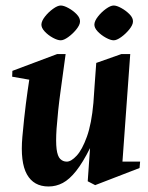

<svg xmlns="http://www.w3.org/2000/svg" viewBox="-20 -661 535 696"><path d="M155.9 15Q102 15 77.5 -29.1Q53 -73.1 61.1 -165.1Q67.4 -234.4 73.8 -284.6Q80.3 -334.9 86.1 -372.1L24.1 -383L24.9 -404.1L187.1 -465H217.9Q208.6 -395.5 199.3 -328.8Q190 -262 185 -194Q181.9 -146.2 185.2 -120.3Q188.6 -94.4 198.4 -84.7Q208.2 -75.1 222.1 -75.1Q237.9 -75.1 257.9 -96.6Q277.9 -118.1 294.9 -165.2Q311.9 -212.2 318.6 -288.1Q320.6 -318 323.4 -357.4Q326.2 -396.8 328.9 -432.9L419.9 -465H452.1L423.9 -75.1H487.9L485.9 -52L325 10.1L298 -3.9L306.4 -124.1Q280.2 -71.8 255.9 -41.1Q231.6 -10.5 207.5 2.2Q183.4 15 155.9 15ZM392 -514.9Q381.1 -514.9 364.1 -524.1Q347 -533.4 334.2 -546.8Q321.5 -560.3 322.1 -572.9Q323.1 -585.9 335.4 -601.4Q347.6 -617 364.2 -629Q380.9 -641 392.1 -641Q403.1 -641 419.9 -631.7Q436.6 -622.5 449.8 -609.1Q463 -595.6 462 -582Q461.4 -570 448.3 -553.9Q435.2 -537.9 419.1 -526.4Q403 -514.9 392 -514.9ZM200 -514.9Q188.7 -514.9 171.7 -524.1Q154.6 -533.4 142.1 -546.8Q129.5 -560.3 130.1 -572.9Q131.1 -585.9 143.4 -601.4Q155.6 -617 172.3 -629Q188.9 -641 200.1 -641Q211.4 -641 228.3 -631.7Q245.2 -622.5 258.1 -609.1Q271 -595.6 270 -582Q269.4 -570 256.3 -553.9Q243.2 -537.9 227.1 -526.4Q211 -514.9 200 -514.9Z"/></svg>

Font: Ancizar Serif Light
Style: Italic
Weight: 300
Italic angle: -4°
Designer: Cesar Puertas, Viviana Monsalve, Julian Moncada, Julian Prieto, Jose Castro, Felipe Aragon, Mariel Hernandez, Sara Alarc
Version: Version 8.100